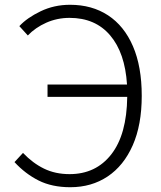

<svg xmlns="http://www.w3.org/2000/svg" viewBox="-20 -762 667 795"><path d="M271 13.2Q195.3 13.2 139.9 -14.6Q84.5 -42.5 40 -90.8L75.2 -128.9Q115.7 -86.4 162.4 -63.7Q209 -41 268.1 -41Q377 -41 440.9 -123Q504.9 -205.1 506.8 -360.8H176.8V-412.1H505.9Q497.6 -543.5 436 -615.7Q374.5 -688 268.1 -688Q216.8 -688 171.6 -668Q126.5 -647.9 95.2 -615.2L60.1 -653.8Q92.3 -688.5 148.2 -715.3Q204.1 -742.2 270 -742.2Q360.8 -742.2 427.5 -698.5Q494.1 -654.8 530.5 -570.6Q566.9 -486.3 566.9 -365.2Q566.9 -244.6 529.5 -160.2Q492.2 -75.7 425.5 -31.2Q358.9 13.2 271 13.2Z"/></svg>

Font: Source Han Sans CN Light
Style: Regular
Weight: 300
Designer: Ryoko NISHIZUKA  (kana, bopomofo & ideographs); Paul D. Hunt (Latin, Greek & Cyrillic); Sandoll Communications , Soo-you
Foundry: Adobe
Version: Version 2.000;hotconv 1.0.107;makeotfexe 2.5.65593